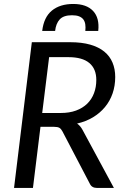

<svg xmlns="http://www.w3.org/2000/svg" viewBox="-20 -924 624 944"><path d="M279 -368.5Q321.5 -368.5 354 -380.5Q386.5 -392.5 408.8 -414.2Q431 -436 442.2 -465.8Q453.5 -495.5 453.5 -531Q453.5 -585.5 419.2 -614.2Q385 -643 316.5 -643H221.5L187.5 -368.5ZM325 -716.5Q382 -716.5 423.8 -704.5Q465.5 -692.5 492.8 -670.2Q520 -648 533.2 -616.2Q546.5 -584.5 546.5 -545.5Q546.5 -502 533.5 -464.5Q520.5 -427 496 -397.5Q471.5 -368 437 -347.2Q402.5 -326.5 359 -316.5Q375 -305.5 385.5 -286L540 0H457Q431.5 0 422 -20L287 -278Q280.5 -290.5 272 -295.5Q263.5 -300.5 245 -300.5H179L142 0H49L136.5 -716.5ZM340 -904.5Q405.5 -904.5 437.8 -870Q470 -835.5 463 -772H399.5Q401.5 -790.5 399.2 -804.8Q397 -819 389.5 -828.8Q382 -838.5 368.5 -843.8Q355 -849 334 -849Q292.5 -849 273.8 -828.8Q255 -808.5 251 -772H187.5Q195.5 -839.5 235.2 -872Q275 -904.5 340 -904.5Z"/></svg>

Font: Lato 2
Style: Italic
Weight: 400
Italic angle: -7°
Designer: Lukasz Dziedzic with Adam Twardoch and Botio Nikoltchev
Foundry: tyPoland Lukasz Dziedzic
Version: Version 2.015; 2015-08-06; http://www.latofonts.com/